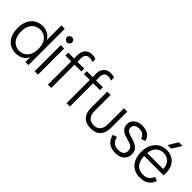

<svg xmlns="http://www.w3.org/2000/svg" viewBox="139 -1673 2635 2635"><g transform="rotate(45 1456.5 -355.0)"><path d="M261 12Q198 12 146.5 -18.5Q95 -49 65 -108.5Q35 -168 35 -254Q35 -340 65 -399Q95 -458 146.5 -488.5Q198 -519 261 -519Q291 -519 323.5 -510Q356 -501 386 -479Q416 -457 436 -417V-705H501V0H441V-95Q422 -54 392 -30.5Q362 -7 328 2.5Q294 12 261 12ZM272 -48Q318 -48 356 -70Q394 -92 417.5 -137.5Q441 -183 441 -254Q441 -325 417.5 -370.5Q394 -416 356 -437.5Q318 -459 272 -459Q227 -459 188.5 -437.5Q150 -416 126.5 -370.5Q103 -325 103 -254Q103 -183 126.5 -137.5Q150 -92 188.5 -70Q227 -48 272 -48Z M621 0V-507H686V0ZM654 -593Q634 -593 618.5 -608Q603 -623 603 -644Q603 -665 618.5 -680Q634 -695 654 -695Q674 -695 689.5 -680Q705 -665 705 -644Q705 -623 689.5 -608Q674 -593 654 -593Z M879 0V-574Q879 -642 916.5 -682Q954 -722 1018 -722Q1041 -722 1058.5 -718.5Q1076 -715 1092 -707V-650Q1076 -658 1060 -662Q1044 -666 1024 -666Q985 -666 964.5 -642Q944 -618 944 -574V0ZM766 -451V-507H1077V-451Z M1240 0V-574Q1240 -642 1277.5 -682Q1315 -722 1379 -722Q1402 -722 1419.5 -718.5Q1437 -715 1453 -707V-650Q1437 -658 1421 -662Q1405 -666 1385 -666Q1346 -666 1325.5 -642Q1305 -618 1305 -574V0ZM1127 -451V-507H1438V-451Z M1717 12Q1655 12 1611.5 -11Q1568 -34 1545.5 -80Q1523 -126 1523 -195V-507H1588V-195Q1588 -119 1624 -83.5Q1660 -48 1717 -48Q1774 -48 1810 -83.5Q1846 -119 1846 -195V-507H1911V-195Q1911 -126 1888.5 -80Q1866 -34 1823 -11Q1780 12 1717 12Z M2192 12Q2116 12 2065 -25.5Q2014 -63 1996 -142L2057 -161Q2071 -100 2105.5 -73.5Q2140 -47 2194 -47Q2246 -47 2274 -69.5Q2302 -92 2302 -136Q2302 -172 2283 -193.5Q2264 -215 2220 -228L2137 -253Q2086 -269 2057.5 -301Q2029 -333 2029 -382Q2029 -424 2050.5 -454.5Q2072 -485 2109 -502Q2146 -519 2193 -519Q2240 -519 2276 -506Q2312 -493 2336.5 -466.5Q2361 -440 2371 -398L2310 -377Q2295 -419 2266.5 -439Q2238 -459 2193 -459Q2146 -459 2121.5 -439Q2097 -419 2097 -387Q2097 -357 2113.5 -338Q2130 -319 2166 -308L2248 -282Q2283 -271 2310.5 -254.5Q2338 -238 2354 -210Q2370 -182 2370 -136Q2370 -90 2348 -57Q2326 -24 2286 -6Q2246 12 2192 12Z M2669 12Q2596 12 2543.5 -21Q2491 -54 2463.5 -114.5Q2436 -175 2436 -255Q2436 -334 2466 -393.5Q2496 -453 2548 -486Q2600 -519 2666 -519Q2731 -519 2780 -491.5Q2829 -464 2856 -412.5Q2883 -361 2883 -290Q2883 -275 2883 -262Q2883 -249 2882 -241H2479V-299H2845L2817 -281Q2818 -338 2799.5 -378Q2781 -418 2746 -439Q2711 -460 2664 -460Q2621 -460 2584.5 -439.5Q2548 -419 2526.5 -375Q2505 -331 2505 -260Q2505 -157 2547 -102Q2589 -47 2673 -47Q2726 -47 2760 -70.5Q2794 -94 2815 -144L2873 -121Q2857 -76 2828.5 -46.5Q2800 -17 2760.5 -2.5Q2721 12 2669 12ZM2709 -710H2782L2696 -574H2627Z"/></g></svg>

Font: TikTok Sans Light
Style: Regular
Weight: 300
Version: Version 4.000